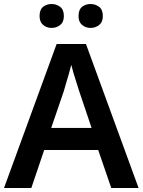

<svg xmlns="http://www.w3.org/2000/svg" viewBox="-20 -936 711 956"><path d="M534 0 469 -189H200L136 0H0L262 -717H408L670 0ZM374 -483Q370 -497 362 -521Q354 -545 346.5 -570.5Q339 -596 335 -613Q330 -593 322.5 -567Q315 -541 308 -518Q301 -495 298 -483L235 -299H436ZM177 -856Q177 -888 194.5 -902Q212 -916 237 -916Q261 -916 279.5 -902Q298 -888 298 -856Q298 -826 279.5 -811.5Q261 -797 237 -797Q212 -797 194.5 -812Q177 -827 177 -856ZM371 -856Q371 -888 388.5 -902Q406 -916 431 -916Q455 -916 473.5 -902Q492 -888 492 -856Q492 -826 473.5 -811.5Q455 -797 431 -797Q406 -797 388.5 -812Q371 -827 371 -856Z"/></svg>

Font: Noto Sans Hanifi Rohingya SemiBold
Style: Regular
Weight: 600
Version: Version 2.101